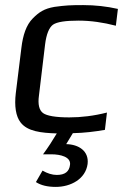

<svg xmlns="http://www.w3.org/2000/svg" viewBox="-20 -514 483 754"><path d="M255 133C252 160 235 173 203 173C185 173 166 167 147 156L121 201C141 214 167 220 199 220C258 220 316 189 324 130C330 79 289 53 240 52L266 9C311 8 352 3 392 -4L400 -72C349 -59 299 -53 252 -53C199 -53 164 -59 149 -70C134 -81 128 -104 133 -139L157 -339C162 -380 173 -406 188 -417C204 -428 237 -433 289 -433C336 -433 385 -426 435 -413L443 -479C399 -489 353 -494 307 -494C256 -494 238 -493 194 -487C153 -480 133 -466 109 -442C83 -416 70 -376 64 -326L42 -148C36 -98 42 -57 61 -33C88 2 141 8 203 10C187 37 169 65 149 92H182C217 92 259 102 255 133Z"/></svg>

Font: Gamestation Display
Style: Italic
Weight: 400
Designer: Jonas Hecksher
Foundry: Jonas Hecksher, Playtypeª, e-types AS
Version: Version 1.003